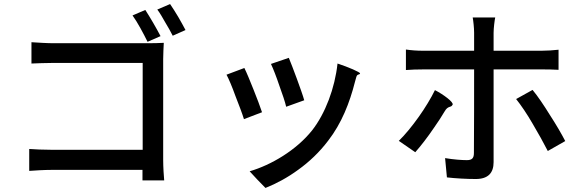

<svg xmlns="http://www.w3.org/2000/svg" viewBox="-20 -860 2860 946"><path d="M735 -747C721 -771 707 -794 696 -811L633 -784C645 -767 659 -745 672 -721C685 -698 697 -674 707 -654L771 -682C762 -700 748 -724 735 -747ZM858 -777C844 -800 830 -823 818 -840L755 -813C768 -796 781 -773 794 -750C808 -727 821 -704 831 -684L894 -712C885 -730 871 -754 858 -777ZM784 -320V-569C784 -594 786 -627 787 -649C769 -648 737 -647 712 -647H478H244C212 -647 168 -650 135 -652V-547C160 -548 208 -550 244 -550H683V-122H233C193 -122 151 -124 124 -126V-18C151 -20 198 -23 236 -23H682V29H789C787 9 784 -38 784 -72Z M1443 -471C1427 -513 1412 -555 1403 -575L1315 -545C1326 -522 1342 -481 1356 -439C1371 -398 1385 -357 1390 -334L1479 -366C1473 -388 1458 -430 1443 -471ZM1450 -24C1503 -62 1554 -110 1597 -167C1663 -252 1703 -354 1729 -457C1731 -465 1733 -473 1736 -482C1741 -497 1751 -490 1754 -498C1756 -504 1695 -530 1643 -547C1630 -426 1583 -301 1518 -218C1440 -120 1316 -47 1210 -16L1248 25L1288 66C1341 45 1397 15 1450 -24ZM1229 -419C1212 -462 1195 -503 1184 -525L1096 -492C1106 -474 1124 -432 1140 -387C1157 -344 1174 -299 1182 -273L1271 -307C1262 -334 1246 -377 1229 -419Z M2043 -284C2011 -239 1976 -196 1945 -166L2026 -110C2052 -139 2087 -184 2120 -233C2138 -258 2155 -285 2170 -310C2188 -342 2201 -327 2210 -344C2217 -356 2164 -395 2123 -416C2104 -377 2075 -329 2043 -284ZM2689 -294C2660 -341 2629 -387 2604 -417L2523 -372C2547 -342 2577 -298 2604 -251C2632 -204 2659 -155 2679 -116L2765 -165C2747 -200 2719 -248 2689 -294ZM2190 -518H2316V-514C2316 -468 2316 -151 2315 -106C2315 -80 2305 -71 2280 -71C2256 -71 2214 -74 2173 -81L2182 14C2224 19 2280 22 2324 22C2385 22 2412 -8 2412 -61C2412 -135 2412 -435 2412 -514V-518H2649C2672 -518 2704 -518 2732 -516V-615C2707 -612 2672 -610 2648 -610H2412V-698C2412 -721 2417 -761 2420 -774H2309C2312 -759 2316 -722 2316 -699V-610H2190H2064C2035 -610 2007 -612 1980 -616V-515C2006 -517 2036 -518 2065 -518Z"/></svg>

Font: GenSekiGothic2 TW M
Style: Regular
Weight: 500
Version: Version 2.100;PS 2.1;hotconv 16.6.51;makeotf.lib2.5.65220 DE